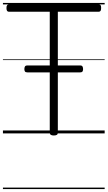

<svg xmlns="http://www.w3.org/2000/svg" viewBox="-20 -909 733 1308"><path d="M346 14Q319 14 319 -5V-829H40Q33 -829 28.5 -834.5Q24 -840 24 -854Q24 -868 28.5 -873.5Q33 -879 40 -879H652Q661 -879 665 -874Q669 -869 669 -855Q669 -841 665 -835Q661 -829 652 -829H374V-5Q374 5 367.5 9.5Q361 14 346 14ZM166 -416Q154 -416 150 -422Q146 -428 146 -438Q146 -449 150 -456Q154 -463 166 -463H527Q538 -463 542 -456Q546 -449 546 -438Q546 -428 542 -422Q538 -416 527 -416ZM0 369H693V379H0ZM0 -20H693V0H0ZM0 -505H693V-500H0ZM0 -889H693V-879H0Z"/></svg>

Font: Playwrite HR Lijeva Guides
Style: Regular
Weight: 400
Designer: Veronika Burian, José Scaglione
Foundry: TypeTogether
Version: Version 1.003